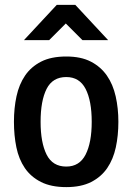

<svg xmlns="http://www.w3.org/2000/svg" viewBox="-20 -768 540 785"><path d="M251 -3Q189 -3 147.5 -24Q106 -45 81.5 -81Q57 -117 47 -165.5Q37 -214 37 -270Q37 -326 47.5 -374.5Q58 -423 82.5 -459Q107 -495 148 -516Q189 -537 251 -537Q311 -537 351.5 -516Q392 -495 417 -459Q442 -423 453 -374Q464 -325 464 -270Q464 -214 453.5 -165.5Q443 -117 418.5 -81Q394 -45 353 -24Q312 -3 251 -3ZM251 -87Q305 -87 330 -136Q355 -185 355 -270Q355 -356 330 -404.5Q305 -453 251 -453Q195 -453 170.5 -404.5Q146 -356 146 -270Q146 -185 170.5 -136Q195 -87 251 -87ZM288 -748 422 -604H317L249 -672L181 -604H78L212 -748Z"/></svg>

Font: D2Coding
Style: Bold
Weight: 700
Monospace: yes
Designer: Yong-Rak Park; Jeong-Hwan Yoon; Sang-Min Lee;
Foundry: NHN Corporation
Version: Version 1.3.2; Build 20180524